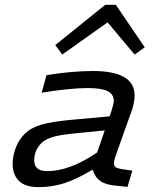

<svg xmlns="http://www.w3.org/2000/svg" viewBox="-20 -766 654 792"><path d="M208 -580.1 414.1 -746.1H458L577.1 -570.8L535.2 -541L423.8 -673.8L236.8 -541ZM458 -126Q450.2 -104.5 450.2 -91.8Q450.2 -80.6 458 -75.7Q465.8 -70.8 485.8 -67.9L525.9 -62L505.9 4.9L459 0Q416.5 -3.4 393.8 -19.3Q371.1 -35.2 363.8 -64H357.9Q296.4 -26.9 245.8 -10.5Q195.3 5.9 139.2 5.9Q83.5 5.9 57.9 -20Q32.2 -45.9 32.2 -88.9Q32.2 -122.6 44.9 -156.2Q57.6 -189.9 82 -213.9Q106.9 -238.8 149.9 -251.7Q192.9 -264.6 287.1 -272.9L432.1 -286.1L440.9 -312Q449.2 -337.4 449.2 -350.1Q449.2 -377.4 423.8 -390.1Q398.4 -402.8 339.8 -402.8Q272.9 -402.8 151.9 -383.8L171.9 -456.1Q277.3 -473.1 363.8 -473.1Q535.2 -473.1 535.2 -372.1Q535.2 -346.7 524.9 -314ZM174.8 -60.1Q268.1 -60.1 380.9 -137.2L412.1 -228L298.8 -216.8Q228.5 -210.4 197.5 -200.9Q166.5 -191.4 150.9 -175.8Q121.1 -146 121.1 -104Q121.1 -60.1 174.8 -60.1Z"/></svg>

Font: IntelOne Mono
Style: Italic
Weight: 400
Italic angle: -16°
Designer: Fred Shallcrass
Foundry: Frere-Jones Type LLC
Version: Version 1.200;hotconv 1.1.0;makeotfexe 2.6.0;FJTRelease1.2